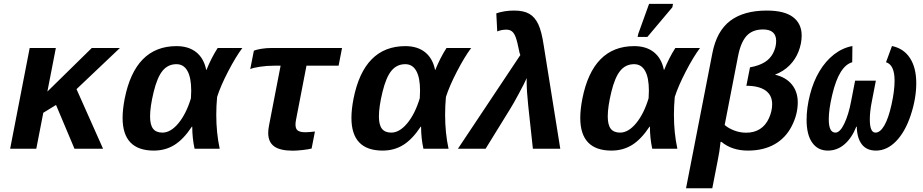

<svg xmlns="http://www.w3.org/2000/svg" viewBox="-20 -780 4841 1007"><path d="M370.6 0 273.9 -229.5 207 -188.5 170.4 0H33.2L135.7 -528.3H272.9L228.5 -299.8L461.4 -528.3H608.9L381.3 -312.5L520.5 0Z M986.3 -115.7Q942.4 -49.3 894.8 -19.8Q847.2 9.8 786.6 9.8Q623 9.8 623 -161.6Q623 -206.1 633.8 -261.7Q688.5 -538.1 905.8 -538.1Q969.2 -538.1 1009.3 -506.1Q1049.3 -474.1 1061.5 -413.6H1063Q1087.9 -475.6 1121.6 -528.3H1251Q1216.3 -481.9 1176.5 -405.3Q1136.7 -328.6 1118.7 -271.5Q1114.3 -224.1 1114.3 -178.2Q1114.3 -83 1132.3 0H1000.5Q988.3 -55.7 988.3 -115.7ZM767.1 -169.4Q767.1 -125 783 -104.7Q798.8 -84.5 832 -84.5Q875 -84.5 915.8 -133.5Q956.5 -182.6 981.4 -264.6L982.9 -304.2Q982.9 -372.6 963.1 -408Q943.4 -443.4 905.3 -443.4Q861.3 -443.4 833 -409.2Q804.7 -375 785.9 -297.6Q767.1 -220.2 767.1 -169.4Z M1418.9 -435.5Q1379.4 -435.5 1342.8 -429.9Q1306.2 -424.3 1292.5 -417.5L1311.5 -514.2Q1325.7 -520 1351.3 -524.2Q1377 -528.3 1403.3 -528.3H1773.9L1755.9 -435.5H1587.4L1532.7 -152.3Q1529.8 -137.7 1529.8 -127Q1529.8 -103 1542.7 -94.7Q1555.7 -86.4 1580.6 -86.4Q1600.6 -86.4 1631.8 -90.3L1614.3 -1Q1598.6 3.4 1567.4 6.8Q1536.1 10.3 1516.1 10.3Q1448.7 10.3 1417.7 -12.5Q1386.7 -35.2 1386.7 -83Q1386.7 -100.6 1391.1 -122.6L1451.7 -435.5Z M2186.5 -115.7Q2142.6 -49.3 2095 -19.8Q2047.4 9.8 1986.8 9.8Q1823.2 9.8 1823.2 -161.6Q1823.2 -206.1 1834 -261.7Q1888.7 -538.1 2106 -538.1Q2169.4 -538.1 2209.5 -506.1Q2249.5 -474.1 2261.7 -413.6H2263.2Q2288.1 -475.6 2321.8 -528.3H2451.2Q2416.5 -481.9 2376.7 -405.3Q2336.9 -328.6 2318.8 -271.5Q2314.5 -224.1 2314.5 -178.2Q2314.5 -83 2332.5 0H2200.7Q2188.5 -55.7 2188.5 -115.7ZM1967.3 -169.4Q1967.3 -125 1983.2 -104.7Q1999 -84.5 2032.2 -84.5Q2075.2 -84.5 2116 -133.5Q2156.7 -182.6 2181.6 -264.6L2183.1 -304.2Q2183.1 -372.6 2163.3 -408Q2143.6 -443.4 2105.5 -443.4Q2061.5 -443.4 2033.2 -409.2Q2004.9 -375 1986.1 -297.6Q1967.3 -220.2 1967.3 -169.4Z M2918.5 0H2774.9L2750.5 -225.1Q2742.2 -302.7 2742.2 -355Q2742.2 -367.2 2742.7 -370.6Q2730 -342.3 2700.9 -288.3Q2671.9 -234.4 2656.2 -209.5L2526.9 0H2381.8L2709 -491.2L2705.1 -502.4Q2692.9 -563.5 2684.6 -585.2Q2676.3 -606.9 2664.8 -615.7Q2653.3 -624.5 2635.3 -624.5Q2610.8 -624.5 2587.9 -615.2L2583 -710Q2625.5 -724.6 2676.8 -724.6Q2726.6 -724.6 2756.1 -707.5Q2785.6 -690.4 2803.2 -652.8Q2820.8 -615.2 2831.5 -543Z M3386.7 -115.7Q3342.8 -49.3 3295.2 -19.8Q3247.6 9.8 3187 9.8Q3023.4 9.8 3023.4 -161.6Q3023.4 -206.1 3034.2 -261.7Q3088.9 -538.1 3306.2 -538.1Q3369.6 -538.1 3409.7 -506.1Q3449.7 -474.1 3461.9 -413.6H3463.4Q3488.3 -475.6 3522 -528.3H3651.4Q3616.7 -481.9 3576.9 -405.3Q3537.1 -328.6 3519 -271.5Q3514.6 -224.1 3514.6 -178.2Q3514.6 -83 3532.7 0H3400.9Q3388.7 -55.7 3388.7 -115.7ZM3167.5 -169.4Q3167.5 -125 3183.3 -104.7Q3199.2 -84.5 3232.4 -84.5Q3275.4 -84.5 3316.2 -133.5Q3356.9 -182.6 3381.8 -264.6L3383.3 -304.2Q3383.3 -372.6 3363.5 -408Q3343.8 -443.4 3305.7 -443.4Q3261.7 -443.4 3233.4 -409.2Q3205.1 -375 3186.3 -297.6Q3167.5 -220.2 3167.5 -169.4ZM3324.2 -586.4 3327.6 -602.5 3384.3 -759.8H3509.8L3506.3 -741.7L3375.5 -586.4Z M3902.8 9.8Q3818.8 9.8 3763.7 -36.1H3759.3Q3753.9 16.1 3744.1 62.5L3715.8 207.5H3578.1L3716.3 -501.5Q3738.8 -617.2 3809.8 -670.9Q3880.9 -724.6 4001.5 -724.6Q4094.2 -724.6 4139.4 -690.2Q4184.6 -655.8 4184.6 -593.3Q4184.6 -552.7 4168.5 -510.7Q4152.3 -468.8 4121.3 -437.5Q4090.3 -406.2 4044.4 -388.2Q4101.1 -375.5 4132.6 -337.4Q4164.1 -299.3 4164.1 -242.7Q4164.1 -180.2 4132.3 -118.2Q4100.6 -56.2 4042.2 -23.2Q3983.9 9.8 3902.8 9.8ZM4029.8 -233.4Q4029.8 -281.2 3994.6 -305.7Q3959.5 -330.1 3894.5 -330.1L3913.6 -426.8Q3960 -435.1 3990 -453.4Q4020 -471.7 4035.4 -502.4Q4050.8 -533.2 4050.8 -564.9Q4050.8 -625.5 3981.9 -625.5Q3926.3 -625.5 3895.5 -591.6Q3864.7 -557.6 3850.6 -483.9L3780.8 -124.5Q3800.8 -106.9 3831.1 -95.5Q3861.3 -84 3893.6 -84Q3935.5 -84 3965.8 -103.3Q3996.1 -122.6 4012.9 -159.9Q4029.8 -197.3 4029.8 -233.4Z M4574.2 9.8Q4524.9 9.8 4499.8 -23.4Q4474.6 -56.6 4473.6 -115.7H4471.2Q4447.8 -56.6 4409.4 -23.4Q4371.1 9.8 4321.8 9.8Q4269.5 9.8 4240 -31.7Q4210.4 -73.2 4210.4 -151.9Q4210.4 -213.9 4228 -283Q4245.6 -352.1 4277.8 -406Q4310.1 -460 4354.2 -494.4Q4398.4 -528.8 4450.7 -538.6L4449.7 -453.6Q4415.5 -443.8 4389.4 -402.1Q4363.3 -360.4 4345 -283.2Q4326.7 -206.1 4326.7 -154.8Q4326.7 -84.5 4361.3 -84.5Q4385.7 -84.5 4408.2 -131.6Q4430.7 -178.7 4443.8 -248.5L4464.8 -356.9H4573.7L4552.7 -248.5Q4542 -195.8 4542 -153.3Q4542 -84.5 4571.8 -84.5Q4596.7 -84.5 4618.4 -122.3Q4640.1 -160.2 4656 -232.2Q4671.9 -304.2 4671.9 -356.4Q4671.9 -439.9 4627 -453.6L4658.2 -538.6Q4719.7 -525.9 4752.7 -475.3Q4785.6 -424.8 4785.6 -343.3Q4785.6 -263.7 4756.6 -176Q4727.5 -88.4 4679.7 -39.3Q4631.8 9.8 4574.2 9.8Z"/></svg>

Font: Cousine
Style: Bold Italic
Weight: 700
Italic angle: -12°
Monospace: yes
Designer: Steve Matteson
Foundry: Ascender Corporation
Version: Version 1.20